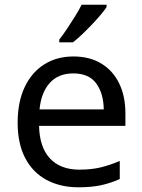

<svg xmlns="http://www.w3.org/2000/svg" viewBox="-20 -786 604 816"><path d="M292 -546Q361 -546 410.5 -516Q460 -486 486.5 -431.5Q513 -377 513 -304V-251H146Q148 -160 192.5 -112.5Q237 -65 317 -65Q368 -65 407.5 -74.5Q447 -84 489 -102V-25Q448 -7 408 1.5Q368 10 313 10Q237 10 178.5 -21Q120 -52 87.5 -113.5Q55 -175 55 -264Q55 -352 84.5 -415Q114 -478 167.5 -512Q221 -546 292 -546ZM291 -474Q228 -474 191.5 -433.5Q155 -393 148 -321H421Q420 -389 389 -431.5Q358 -474 291 -474ZM433 -756Q424 -742 407 -722Q390 -702 369.5 -680.5Q349 -659 328.5 -639.5Q308 -620 290 -606H232V-618Q247 -637 264.5 -663Q282 -689 299 -716.5Q316 -744 327 -766H433Z"/></svg>

Font: Noto Sans Ol Chiki
Style: Regular
Weight: 400
Designer: Monotype Design Team, Lewis McGuffie
Foundry: Monotype Imaging Inc.
Version: Version 2.003